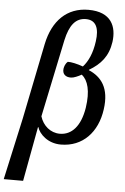

<svg xmlns="http://www.w3.org/2000/svg" viewBox="-93 -814 715 1096"><g transform="rotate(5 264.0 -266.5)"><path d="M-29 236H82L140 -77H142C154 -38 203 11 278 11C404 11 487 -79 505 -210C523 -335 473 -395 401 -426V-428C467 -467 509 -515 521 -598C533 -686 501 -769 369 -769C246 -769 165 -688 137 -553L49 -118ZM267 -50C214 -50 170 -87 154 -140L247 -585C266 -671 300 -715 359 -715C417 -715 437 -669 426 -593C417 -526 395 -477 365 -444C332 -456 296 -464 277 -463C262 -450 258 -433 256 -422C252 -391 272 -374 303 -375C318 -375 343 -386 363 -397C399 -368 417 -308 402 -210C385 -104 335 -50 267 -50Z"/></g></svg>

Font: Noto Serif Condensed Medium
Style: Italic
Weight: 500
Width: 3
Italic angle: -12°
Designer: Monotype Design Team
Foundry: Monotype Imaging Inc.
Version: Version 2.013